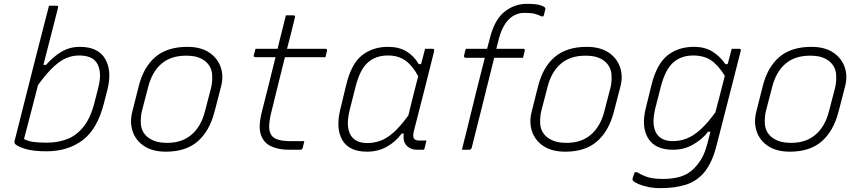

<svg xmlns="http://www.w3.org/2000/svg" viewBox="-20 -780 4490 1000"><path d="M282 -739Q265 -671 245.5 -595.5Q226 -520 206 -442H220Q255 -483 298.5 -509.5Q342 -536 396 -536Q490 -536 527 -474.5Q564 -413 540 -315L521 -241Q487 -107 410 -49.5Q333 8 222 8Q152 8 112 -4.5Q72 -17 60 -29Q53 -36 56 -46Q83 -152 107.5 -250Q132 -348 157 -445.5Q182 -543 209 -649Q216 -675 222.5 -700.5Q229 -726 235 -750H274Q286 -750 282 -739ZM391 -491Q359 -491 327.5 -478.5Q296 -466 259.5 -432.5Q223 -399 178 -337Q159 -261 140 -189.5Q121 -118 105 -56Q125 -45 152.5 -41Q180 -37 223 -37Q284 -37 332.5 -56.5Q381 -76 417 -122.5Q453 -169 473 -249L491 -320Q505 -373 499.5 -409Q494 -445 474 -465Q448 -491 391 -491Z M956 -536Q1024 -536 1068 -507.5Q1112 -479 1129 -431.5Q1146 -384 1131 -328L1097 -197Q1071 -97 1009.5 -43.5Q948 10 844 10Q775 10 731 -19Q687 -48 671 -95.5Q655 -143 669 -198L702 -329Q727 -430 789 -483Q851 -536 956 -536ZM949 -490Q870 -490 821 -448Q772 -406 752 -328L720 -205Q712 -176 713.5 -137.5Q715 -99 742 -72Q758 -56 784.5 -46Q811 -36 851 -36Q928 -36 977.5 -78.5Q1027 -121 1047 -198L1079 -321Q1087 -351 1085 -389.5Q1083 -428 1056 -455Q1040 -471 1014.5 -480.5Q989 -490 949 -490Z M1565 -45Q1563 -36 1561 -28Q1559 -20 1557 -11Q1555 -4 1551.5 -2Q1548 0 1543 0H1484Q1433 0 1394 -17Q1355 -34 1339.5 -76Q1324 -118 1343 -194Q1362 -268 1379.5 -339Q1397 -410 1415 -482H1311Q1299 -482 1302 -493Q1304 -502 1306.5 -509.5Q1309 -517 1311 -526H1426Q1430 -544 1434.5 -562.5Q1439 -581 1444 -600Q1450 -625 1456.5 -650Q1463 -675 1469 -700H1508Q1520 -700 1516 -689Q1506 -648 1496 -607.5Q1486 -567 1475 -526H1675Q1685 -526 1683 -515Q1681 -506 1679 -498.5Q1677 -491 1675 -482H1464Q1446 -410 1428 -337.5Q1410 -265 1392 -191Q1381 -145 1382 -115.5Q1383 -86 1399 -69Q1423 -45 1492 -45Z M2001 -536Q2057 -536 2096 -513Q2135 -490 2161 -446H2173Q2178 -463 2182.5 -481.5Q2187 -500 2194 -526H2232Q2244 -526 2241 -513Q2216 -411 2189 -306Q2162 -201 2136 -99Q2129 -72 2135 -60Q2141 -48 2166 -48H2201Q2199 -39 2196 -27Q2193 -15 2191 -6Q2190 0 2182 0H2153Q2118 0 2097.5 -22Q2077 -44 2083 -84H2072Q2038 -39 1992.5 -14.5Q1947 10 1892 10Q1799 10 1763.5 -49.5Q1728 -109 1752 -209L1783 -337Q1809 -447 1865 -491.5Q1921 -536 2001 -536ZM1818 -61Q1844 -35 1893 -35Q1927 -35 1960 -46.5Q1993 -58 2028.5 -89Q2064 -120 2107 -179Q2119 -230 2132 -281Q2145 -332 2158 -383Q2130 -436 2093 -463.5Q2056 -491 2000 -491Q1938 -491 1896.5 -455Q1855 -419 1832 -329L1801 -206Q1788 -153 1793 -117Q1798 -81 1818 -61Z M2437 -11Q2434 0 2423 0H2386Q2392 -24 2398 -49.5Q2404 -75 2411 -101Q2435 -200 2458.5 -294.5Q2482 -389 2505 -479H2405Q2400 -479 2398 -482.5Q2396 -486 2397 -490Q2399 -500 2401 -508Q2403 -516 2406 -526H2517Q2521 -540 2524.5 -554.5Q2528 -569 2532 -583Q2556 -678 2608 -719Q2660 -760 2723 -760Q2768 -760 2790 -754Q2812 -748 2819 -740Q2822 -737 2820 -731L2811 -695H2799Q2782 -704 2763.5 -708.5Q2745 -713 2712 -713Q2664 -713 2630 -679Q2593 -642 2575 -565L2565 -526H2705Q2715 -526 2713 -515Q2711 -505 2708.5 -497Q2706 -489 2704 -479H2554Q2523 -355 2493.5 -236Q2464 -117 2437 -11Z M3036 -536Q3104 -536 3148 -507.5Q3192 -479 3209 -431.5Q3226 -384 3211 -328L3177 -197Q3151 -97 3089.5 -43.5Q3028 10 2924 10Q2855 10 2811 -19Q2767 -48 2751 -95.5Q2735 -143 2749 -198L2782 -329Q2807 -430 2869 -483Q2931 -536 3036 -536ZM3029 -490Q2950 -490 2901 -448Q2852 -406 2832 -328L2800 -205Q2792 -176 2793.5 -137.5Q2795 -99 2822 -72Q2838 -56 2864.5 -46Q2891 -36 2931 -36Q3008 -36 3057.5 -78.5Q3107 -121 3127 -198L3159 -321Q3167 -351 3165 -389.5Q3163 -428 3136 -455Q3120 -471 3094.5 -480.5Q3069 -490 3029 -490Z M3594 -536Q3651 -536 3690.5 -511.5Q3730 -487 3758 -446H3770Q3775 -466 3780.5 -486Q3786 -506 3791 -526H3830Q3841 -526 3838 -515Q3816 -427 3795.5 -348Q3775 -269 3755 -190Q3735 -111 3712 -22Q3689 67 3650 115Q3611 163 3553.5 181.5Q3496 200 3419 200Q3385 200 3354.5 193.5Q3324 187 3303 177.5Q3282 168 3276 160Q3273 155 3275 149Q3277 142 3279.5 134.5Q3282 127 3286 117H3298Q3330 136 3358.5 144Q3387 152 3434 152Q3484 152 3524 140Q3564 128 3594 98Q3617 75 3634 46Q3651 17 3664 -31Q3673 -64 3680 -94H3668Q3638 -55 3590.5 -27.5Q3543 0 3485 0Q3392 0 3355.5 -60Q3319 -120 3344 -219L3373 -337Q3400 -446 3456 -491Q3512 -536 3594 -536ZM3410 -71Q3436 -45 3485 -45Q3522 -45 3556.5 -58.5Q3591 -72 3627.5 -104.5Q3664 -137 3706 -195Q3718 -241 3730 -287Q3742 -333 3755 -385Q3720 -442 3682.5 -466.5Q3645 -491 3590 -491Q3528 -491 3486.5 -454.5Q3445 -418 3422 -329L3393 -216Q3380 -163 3385 -127Q3390 -91 3410 -71Z M4206 -536Q4274 -536 4318 -507.5Q4362 -479 4379 -431.5Q4396 -384 4381 -328L4347 -197Q4321 -97 4259.5 -43.5Q4198 10 4094 10Q4025 10 3981 -19Q3937 -48 3921 -95.5Q3905 -143 3919 -198L3952 -329Q3977 -430 4039 -483Q4101 -536 4206 -536ZM4199 -490Q4120 -490 4071 -448Q4022 -406 4002 -328L3970 -205Q3962 -176 3963.5 -137.5Q3965 -99 3992 -72Q4008 -56 4034.5 -46Q4061 -36 4101 -36Q4178 -36 4227.5 -78.5Q4277 -121 4297 -198L4329 -321Q4337 -351 4335 -389.5Q4333 -428 4306 -455Q4290 -471 4264.5 -480.5Q4239 -490 4199 -490Z"/></svg>

Font: Recursive Sn Lnr St Lt
Style: Italic
Weight: 300
Italic angle: -15°
Version: Version 1.079;hotconv 1.0.112;makeotfexe 2.5.65598; ttfautoh